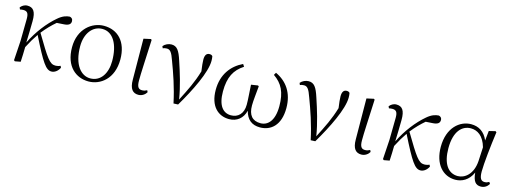

<svg xmlns="http://www.w3.org/2000/svg" viewBox="-14 -1153 4753 1794"><g transform="rotate(15 2362.5 -256.0)"><path d="M471 14C501 14 531 -7 549 -43L541 -60C529 -54 510 -49 491 -49C437 -49 406 -97 279 -310C320 -362 360 -402 402 -438L465 -442C512 -444 536 -458 536 -489C536 -513 522 -522 506 -526C474 -524 438 -514 393 -475C313 -407 232 -304 175 -187C177 -257 180 -330 180 -395C181 -489 153 -523 97 -523C67 -523 44 -506 30 -488L38 -470C48 -472 59 -474 70 -474C108 -474 122 -456 122 -402L119 -187L107 2L117 10L171 0C174 -48 175 -95 176 -143C208 -205 227 -236 259 -283C378 -45 417 14 471 14Z M829 14C943 14 1065 -73 1065 -261C1065 -435 969 -526 837 -526C723 -526 599 -435 599 -256C599 -68 710 14 829 14ZM837 -18C751 -18 670 -102 670 -285C670 -408 736 -494 830 -494C933 -494 995 -389 995 -227C995 -109 939 -18 837 -18Z M1312 14C1349 14 1378 -10 1390 -32L1382 -49C1368 -42 1355 -36 1335 -36C1303 -36 1284 -51 1284 -116C1284 -195 1290 -282 1300 -514L1291 -520L1223 -505L1226 -110C1226 -19 1259 14 1312 14Z M1651 7 1695 5C1794 -162 1891 -358 1891 -469C1891 -486 1890 -499 1887 -514C1880 -522 1872 -526 1858 -526C1829 -526 1814 -505 1814 -462C1814 -436 1818 -401 1825 -350C1791 -236 1750 -156 1692 -42C1672 -166 1634 -287 1599 -392C1569 -486 1544 -521 1491 -521C1463 -521 1431 -507 1412 -484L1420 -465C1430 -470 1443 -473 1459 -473C1490 -473 1508 -452 1534 -376C1575 -267 1620 -140 1651 7Z M2189 14C2264 14 2320 -30 2339 -107C2360 -25 2410 14 2488 14C2592 14 2681 -56 2681 -224C2681 -370 2612 -467 2502 -518L2488 -494C2573 -436 2613 -359 2613 -224C2613 -81 2552 -25 2483 -25C2403 -25 2364 -73 2364 -165C2364 -217 2373 -278 2379 -354L2370 -360L2305 -350C2309 -267 2315 -218 2315 -159C2315 -70 2264 -25 2197 -25C2122 -25 2068 -83 2068 -222C2068 -361 2111 -438 2199 -495L2184 -518C2075 -466 1999 -367 1999 -219C1999 -61 2083 14 2189 14Z M2978 7 3022 5C3121 -162 3218 -358 3218 -469C3218 -486 3217 -499 3214 -514C3207 -522 3199 -526 3185 -526C3156 -526 3141 -505 3141 -462C3141 -436 3145 -401 3152 -350C3118 -236 3077 -156 3019 -42C2999 -166 2961 -287 2926 -392C2896 -486 2871 -521 2818 -521C2790 -521 2758 -507 2739 -484L2747 -465C2757 -470 2770 -473 2786 -473C2817 -473 2835 -452 2861 -376C2902 -267 2947 -140 2978 7Z M3469 14C3506 14 3535 -10 3547 -32L3539 -49C3525 -42 3512 -36 3492 -36C3460 -36 3441 -51 3441 -116C3441 -195 3447 -282 3457 -514L3448 -520L3380 -505L3383 -110C3383 -19 3416 14 3469 14Z M4040 14C4070 14 4100 -7 4118 -43L4110 -60C4098 -54 4079 -49 4060 -49C4006 -49 3975 -97 3848 -310C3889 -362 3929 -402 3971 -438L4034 -442C4081 -444 4105 -458 4105 -489C4105 -513 4091 -522 4075 -526C4043 -524 4007 -514 3962 -475C3882 -407 3801 -304 3744 -187C3746 -257 3749 -330 3749 -395C3750 -489 3722 -523 3666 -523C3636 -523 3613 -506 3599 -488L3607 -470C3617 -472 3628 -474 3639 -474C3677 -474 3691 -456 3691 -402L3688 -187L3676 2L3686 10L3740 0C3743 -48 3744 -95 3745 -143C3777 -205 3796 -236 3828 -283C3947 -45 3986 14 4040 14Z M4377 14C4440 14 4505 -18 4541 -99C4549 -15 4575 14 4624 14C4659 14 4686 -5 4702 -32L4691 -49C4677 -41 4666 -36 4648 -36C4615 -36 4597 -56 4597 -125C4597 -199 4616 -379 4635 -514L4625 -522L4563 -507L4553 -413C4519 -492 4461 -526 4389 -526C4279 -526 4168 -434 4168 -249C4168 -82 4257 14 4377 14ZM4550 -346 4543 -210C4534 -80 4457 -25 4391 -25C4297 -25 4240 -106 4240 -255C4240 -422 4314 -488 4396 -488C4458 -488 4520 -452 4550 -346Z"/></g></svg>

Font: Noto Serif CJK KR Light
Style: Regular
Weight: 300
Designer: Ryoko NISHIZUKA 西塚涼子 (kana & ideographs); Frank Grießhammer (Latin, Greek & Cyrillic); Wenlong ZHANG 张文龙 (bopomofo); San
Foundry: Adobe
Version: Version 2.001;hotconv 1.1.0;makeotfexe 2.6.0